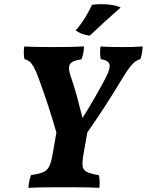

<svg xmlns="http://www.w3.org/2000/svg" viewBox="-20 -903 708 926"><path d="M117 3Q118 -15 121.5 -31Q125 -47 130 -59Q169 -64 189 -73Q209 -82 218.5 -103Q228 -124 235 -166L252 -264Q214 -396 167 -524Q153 -562 142.5 -580.5Q132 -599 122 -606.5Q112 -614 98 -618Q92 -644 97 -679Q130 -677 169 -676.5Q208 -676 232 -676Q260 -676 301 -676.5Q342 -677 385 -679Q385 -661 381.5 -645.5Q378 -630 373 -617Q328 -611 317.5 -593.5Q307 -576 320 -538Q337 -490 351 -438.5Q365 -387 378 -334Q407 -380 435 -428.5Q463 -477 490 -528Q512 -571 508.5 -591Q505 -611 466 -618Q460 -645 465 -679Q490 -677 518.5 -676.5Q547 -676 572 -676Q598 -676 619 -676.5Q640 -677 668 -679Q667 -646 657 -618Q645 -614 634.5 -607.5Q624 -601 609.5 -583.5Q595 -566 572 -528Q528 -455 486 -390Q444 -325 401 -264L382 -156Q376 -121 378.5 -102Q381 -83 398.5 -74Q416 -65 457 -58Q460 -44 460.5 -28Q461 -12 459 3Q427 1 384.5 0.5Q342 0 296 0Q245 0 198 0.5Q151 1 117 3ZM413 -731Q375 -735 345 -756Q372 -787 393.5 -823Q415 -859 424 -880Q435 -881 446 -882Q457 -883 467 -883Q527 -883 562 -867Q521 -831 482 -795.5Q443 -760 413 -731Z"/></svg>

Font: Vollkorn
Style: Bold Italic
Weight: 700
Italic angle: -11°
Designer: Friedrich Althausen
Foundry: Friedrich Althausen
Version: Version 5.000; ttfautohint (v1.8.3)